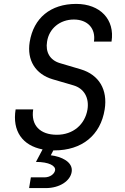

<svg xmlns="http://www.w3.org/2000/svg" viewBox="-20 -760 640 983"><path d="M129 203H214C286 203 340 166 347 120C355 68 292 41 240 35L253 10H258C399 10 495 -67 516 -200C532 -301 487 -377 394 -405L286 -437C236 -452 212 -493 221 -547C231 -614 287 -660 358 -660C429 -660 471 -614 461 -547H551C569 -660 493 -740 370 -740C239 -740 152 -668 132 -545C117 -451 162 -380 250 -354L356 -323C411 -307 437 -259 428 -200C415 -122 354 -70 271 -70C185 -70 137 -119 150 -200H60C42 -89 95 -15 198 5L164 69C231 69 266 89 262 112C259 130 237 148 208 148H138Z"/></svg>

Font: JetBrains Mono
Style: Italic
Weight: 400
Italic angle: -9°
Monospace: yes
Designer: Philipp Nurullin, Konstantin Bulenkov
Foundry: JetBrains
Version: Version 2.305